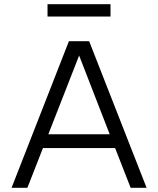

<svg xmlns="http://www.w3.org/2000/svg" viewBox="-20 -897 755 917"><path d="M35.2 0 309.1 -700.2H405.8L680.2 0H604L529.8 -189.9H185.1L110.8 0ZM210.9 -255.9H503.9L357.9 -631.8ZM207 -817.9V-877H507.8V-817.9Z"/></svg>

Font: LT Superior
Style: Regular
Weight: 400
Designer: Daniel Lyons
Foundry: LyonsType
Version: Version 1.000